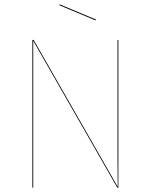

<svg xmlns="http://www.w3.org/2000/svg" viewBox="-20 -864 695 884"><path d="M525 0H520L133 -676V-565V0H129V-680H135L522 -4L521 -143V-680H525ZM422 -774 420 -770 253 -840 255 -844Z"/></svg>

Font: FiraGO Four
Style: Regular
Weight: 100
Designer: bBox Type
Foundry: bBox Type GmbH
Version: Version 1.001